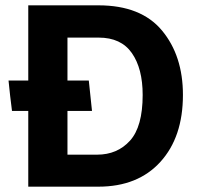

<svg xmlns="http://www.w3.org/2000/svg" viewBox="-20 -700 756 720"><path d="M349 0H86V-284H25Q21 -312 18 -341Q15 -370 12 -398H86V-680H349Q509 -680 587.5 -585.5Q666 -491 666 -344Q666 -186 581.5 -93Q497 0 349 0ZM325 -284H233V-120H344Q420 -120 467.5 -172.5Q515 -225 515 -344Q515 -443 474.5 -501Q434 -559 350 -559H233V-398H313Z"/></svg>

Font: Palanquin Dark Medium
Style: Regular
Weight: 500
Designer: Pria Ravichandran
Version: Version 1.001